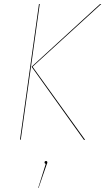

<svg xmlns="http://www.w3.org/2000/svg" viewBox="-20 -700 527 961"><path d="M175 -680H179L84 -1H80ZM138 -366 481 -680H487L143 -366L406 0H400ZM217 113Q217 117 213 125L173 241H171L209 120Q203 119 203 113Q203 106 210 106Q217 106 217 113Z"/></svg>

Font: Fira Sans Condensed Four
Style: Italic
Weight: 100
Width: 3
Italic angle: -8°
Designer: bBox Type GmbH & Carrois Corporate GbR & Edenspiekermann AG
Foundry: bBox Type GmbH & Carrois Corporate GbR & Edenspiekermann AG
Version: Version 4.301